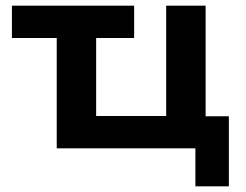

<svg xmlns="http://www.w3.org/2000/svg" viewBox="-20 -523 866 677"><path d="M669 134V0H180V-389H22V-503H453V-389H319V-114H566V-503H705V-113H787V134Z"/></svg>

Font: Nunito Sans 6pt
Style: Bold
Weight: 700
Version: Version 3.101;gftools[0.9.27]